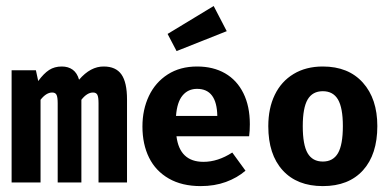

<svg xmlns="http://www.w3.org/2000/svg" viewBox="-20 -613 1317 645"><path d="M406.7 -278.8V0H311V-266.1Q311 -286.6 307.1 -294.4Q303.2 -302.2 292.5 -302.2Q272.5 -302.2 253.4 -277.8V0H173.8V-266.1Q173.8 -286.6 169.9 -294.4Q166 -302.2 155.3 -302.2Q135.3 -302.2 116.2 -277.8V0H19V-377H100.6L108.4 -340.8Q127 -366.2 145 -377.9Q163.1 -389.6 187.5 -389.6Q209.5 -389.6 224.4 -378.7Q239.3 -367.7 245.6 -345.2Q284.2 -390.1 328.6 -389.6Q369.1 -389.6 387.9 -363Q406.7 -336.4 406.7 -278.8Z M663.6 -69.3Q711.9 -69.3 760.3 -100.6L804.7 -39.6Q776.9 -15.6 738.8 -1.7Q700.7 12.2 654.3 12.2Q591.3 12.2 547.1 -13.2Q502.9 -38.6 480.7 -83.5Q458.5 -128.4 458.5 -188Q458.5 -244.6 480.2 -290.5Q502 -336.4 543.5 -363Q585 -389.6 642.1 -389.6Q696.3 -389.6 736.1 -366.7Q775.9 -343.8 797.6 -300Q819.3 -256.3 819.3 -195.8Q819.3 -172.4 816.9 -155.3H572.8Q583.5 -69.3 663.6 -69.3ZM571.3 -223.6H710Q708.5 -314.5 642.1 -314.5Q611.8 -314.5 593.3 -292.2Q574.7 -270 571.3 -223.6ZM741.7 -508.3 573.2 -441.4 543 -499 697.8 -592.8Z M1247.6 -189.5Q1247.6 -94.2 1199.5 -41Q1151.4 12.2 1064.5 12.2Q978 12.2 929.7 -40.8Q881.3 -93.8 881.3 -189Q881.3 -249.5 903.1 -294.4Q924.8 -339.4 966.3 -364.5Q1007.8 -389.6 1064.5 -389.6Q1150.4 -389.6 1199 -335.4Q1247.6 -281.2 1247.6 -189.5ZM997.1 -189Q997.1 -126.5 1013.4 -98.4Q1029.8 -70.3 1064.5 -70.3Q1099.1 -70.3 1115.5 -98.6Q1131.8 -127 1131.8 -189.5Q1131.8 -250.5 1115.5 -278.6Q1099.1 -306.6 1064.5 -306.6Q1029.8 -306.6 1013.4 -278.6Q997.1 -250.5 997.1 -189Z"/></svg>

Font: Amiri Typewriter
Style: Bold
Weight: 700
Monospace: yes
Designer: Khaled Hosny
Version: Version 1.1